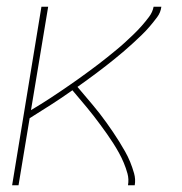

<svg xmlns="http://www.w3.org/2000/svg" viewBox="-20 -550 540 570"><path d="M16 0 103 -530H123L72 -223Q87 -232 101.5 -241Q116 -250 130.5 -259.5Q145 -269 159 -278.5Q173 -288 187.5 -298Q202 -308 216 -318Q230 -328 243.5 -338Q257 -348 271 -358.5Q285 -369 298.5 -380Q312 -391 325.5 -402Q339 -413 351.5 -424.5Q364 -436 376.5 -448Q389 -460 400.5 -473Q412 -486 422.5 -500Q433 -514 436 -530H459Q457 -513 446.5 -499Q436 -485 424.5 -471.5Q413 -458 400.5 -446Q388 -434 375 -422Q362 -410 348.5 -398.5Q335 -387 321.5 -376Q308 -365 294.5 -354.5Q281 -344 267 -333.5Q253 -323 238.5 -312.5Q224 -302 210 -292Q221 -279 232 -266Q243 -253 254 -240Q265 -227 275.5 -213.5Q286 -200 296 -186Q306 -172 315.5 -158Q325 -144 334 -129.5Q343 -115 351.5 -100Q360 -85 366.5 -69Q373 -53 378 -35.5Q383 -18 380 0H360Q363 -18 358.5 -34.5Q354 -51 347.5 -66.5Q341 -82 333 -96.5Q325 -111 316 -125Q307 -139 297.5 -152.5Q288 -166 278 -179.5Q268 -193 258 -206Q248 -219 237.5 -231.5Q227 -244 216.5 -256.5Q206 -269 195 -282Q164 -260 132 -239.5Q100 -219 68 -199L35 0Z"/></svg>

Font: Iosevka Curly Thin Oblique
Style: Regular
Weight: 100
Italic angle: -9°
Monospace: yes
Designer: Belleve Invis
Foundry: Belleve Invis
Version: Version 11.1.0; ttfautohint (v1.8.3)